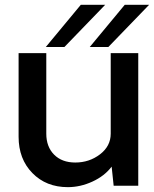

<svg xmlns="http://www.w3.org/2000/svg" viewBox="-20 -770 638 796"><path d="M247.1 -575.2H169.9L314.9 -750H416ZM352.1 -575.2 497.1 -750H598.1L429.2 -575.2ZM553.2 -549.8V0H451.2L442.9 -79.1Q413.1 -40 363 -17.1Q313 5.9 261.2 5.9Q171.4 5.9 114.3 -52.5Q57.1 -110.8 57.1 -203.1V-549.8H171.9V-215.8Q171.9 -161.6 204.3 -128.9Q236.8 -96.2 292 -96.2Q350.1 -96.2 394.5 -130.1Q439 -164.1 439 -215.8V-549.8Z"/></svg>

Font: Oakes Grotesk
Style: Medium
Weight: 500
Designer: Samuel Oakes
Foundry: Samuel Oakes
Version: Version 1.0 | wf-rip DC20170320